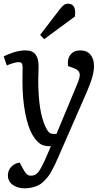

<svg xmlns="http://www.w3.org/2000/svg" viewBox="-20 -795 569 1044"><path d="M306.2 -746.1Q319.3 -762.2 328.4 -768.6Q337.4 -774.9 351.1 -774.9Q373 -774.9 382.6 -757.1Q392.1 -739.3 387.2 -705.1L220.2 -582L198.2 -605ZM297.9 57.1Q286.6 83 280.3 96.4Q273.9 109.9 262.5 131.3Q251 152.8 241.9 164.3Q232.9 175.8 218.8 190.2Q204.6 204.6 190.4 211.7Q176.3 218.8 156.7 223.9Q137.2 229 115.2 229Q75.7 229 49.3 210Q22.9 190.9 22.9 159.2Q22.9 132.8 40.3 113Q57.6 93.3 86.9 88.9L102.1 117.2Q109.9 130.9 113.3 136.5Q116.7 142.1 122.8 148.9Q128.9 155.8 135 158Q141.1 160.2 149.9 160.2Q172.9 160.2 188 141.1Q203.1 122.1 227.1 68.8L256.8 0H248Q217.3 0 197.5 -13.7Q177.7 -27.3 158.2 -59.1Q132.3 -101.6 117.2 -179.7Q102.1 -257.8 102.1 -353L103 -429.2Q103 -444.8 97.9 -450.9Q92.8 -457 81.1 -457Q70.3 -457 50.3 -451.2Q30.3 -445.3 17.1 -439L0 -487.8Q21.5 -500 54.4 -510.5Q87.4 -521 118.2 -521Q156.2 -521 173.1 -499Q189.9 -477.1 189.9 -435.1Q189.9 -424.3 189 -399.9Q188 -375.5 188 -359.9Q188 -190.9 226.1 -107.9Q237.8 -83 247.1 -75Q256.3 -66.9 271 -66.9H287.1L399.9 -337.9Q416.5 -376 413.1 -394.8Q409.7 -413.6 384.8 -422.9L350.1 -436Q344.7 -473.1 362.8 -497.1Q380.9 -521 417 -521Q452.6 -521 471.9 -497.6Q491.2 -474.1 491.2 -437Q491.2 -427.7 490.2 -417.7Q489.3 -407.7 486.6 -396Q483.9 -384.3 481.7 -375.2Q479.5 -366.2 474.1 -351.8Q468.8 -337.4 465.8 -329.3Q462.9 -321.3 455.6 -304.2Q448.2 -287.1 445.3 -280Q442.4 -272.9 433.6 -252.9Q424.8 -232.9 421.9 -226.1Z"/></svg>

Font: Literata Book
Style: Italic
Weight: 400
Italic angle: -3°
Designer: Latin by Veronika Burian and Jose Scaglione. Greek by Irene Vlachou. Cyrillic by Vera Evstafieva
Foundry: TypeTogether
Version: Version 1.003;PS 001.003;hotconv 1.0.88;makeotf.lib2.5.64775